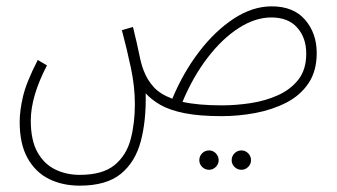

<svg xmlns="http://www.w3.org/2000/svg" viewBox="-20 -353 1062 605"><path d="M231 232Q177 232 134.5 211Q92 190 67 145.5Q42 101 42 31Q42 -4 52.5 -49Q63 -94 99 -164L128 -147Q77 -49 77 27Q77 89 98 126.5Q119 164 154 181Q189 198 231 198Q303 198 340.5 167.5Q378 137 391.5 86.5Q405 36 405 -25Q405 -80 392.5 -139Q380 -198 364 -258L399 -268Q413 -211 419 -180.5Q425 -150 433 -130Q444 -101 464.5 -78.5Q485 -56 523 -42Q557 -124 607.5 -190Q658 -256 717 -294.5Q776 -333 836 -333Q905 -333 941.5 -290.5Q978 -248 978 -186Q978 -129 952 -90.5Q926 -52 882 -29.5Q838 -7 785 3Q732 13 678 13Q608 13 561 3.5Q514 -6 485.5 -22.5Q457 -39 439 -59Q441 27 423.5 92.5Q406 158 360.5 195Q315 232 231 232ZM835 -298Q784 -298 732 -264.5Q680 -231 634 -171Q588 -111 555 -32Q605 -21 679 -21Q723 -21 769.5 -28Q816 -35 856 -53Q896 -71 920.5 -102.5Q945 -134 945 -184Q945 -234 916.5 -266Q888 -298 835 -298ZM741 182Q728 182 719 173Q710 164 710 152Q710 139 719 130Q728 121 741 121Q753 121 762 130Q771 139 771 152Q771 164 762 173Q753 182 741 182ZM639 182Q626 182 617 173Q608 164 608 152Q608 139 617 130Q626 121 639 121Q651 121 660 130Q669 139 669 152Q669 164 660 173Q651 182 639 182Z"/></svg>

Font: Noto Sans Arabic UI XCn XLt
Style: Regular
Weight: 200
Width: 2
Designer: Monotype Design Team, Nadine Chahine and Nizar Qandah
Foundry: Monotype Imaging Inc.
Version: Version 2.010; ttfautohint (v1.8.4.7-5d5b)